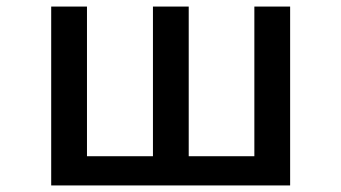

<svg xmlns="http://www.w3.org/2000/svg" viewBox="-20 -565 1040 585"><path d="M864 0H136V-545H245V-89H446V-545H555V-89H755V-545H864Z"/></svg>

Font: IBM Plex Sans JP Medium
Style: Regular
Weight: 500
Designer: Mike Abbink; Paul van der Laan; Pieter van Rosmalen; Wujin Sim; Yejin Wi; Jinhee Kim; Boomi Park; Yona Kim; Kichan Ma
Foundry: Sandoll Inc.
Version: Version 1.001